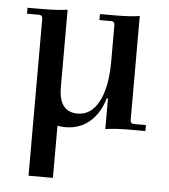

<svg xmlns="http://www.w3.org/2000/svg" viewBox="-49 -482 647 737"><g transform="rotate(5 274.5 -114.0)"><path d="M212 12Q196 12 182 9V210H88V-394Q88 -409 74 -409H28V-432H77Q148 -432 182 -438V-139Q182 -44 255 -44Q307 -44 336.5 -100Q366 -156 366 -256V-394Q366 -409 352 -409H307V-432H356Q426 -432 460 -438V-37Q460 -23 475 -23H520V0H463Q402 0 366 6V-112H361Q344 -53 305.5 -20.5Q267 12 212 12Z"/></g></svg>

Font: Arapey
Style: Regular
Weight: 400
Designer: Eduardo Rodriguez Tunni
Foundry: Eduardo Rodriguez Tunni
Version: Version 4.000